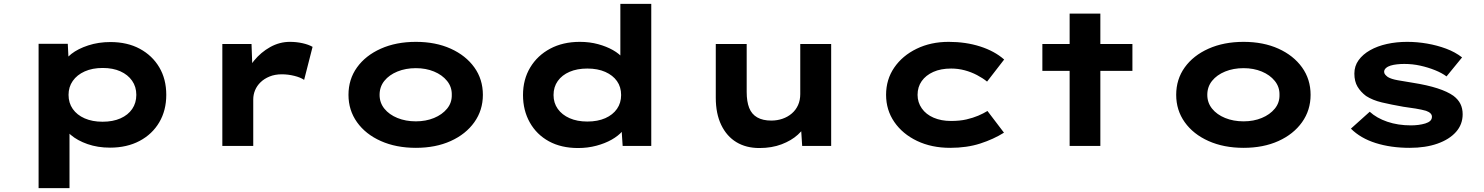

<svg xmlns="http://www.w3.org/2000/svg" viewBox="-20 -760 7730 1000"><path d="M181 220V-532H333L339 -412L309 -421Q317 -452 351.5 -479Q386 -506 439.5 -523.5Q493 -541 555 -541Q643 -541 708 -506Q773 -471 809.5 -409.5Q846 -348 846 -266Q846 -185 809.5 -123Q773 -61 707 -26Q641 9 553 9Q489 9 436 -9.5Q383 -28 348.5 -57.5Q314 -87 305 -117L342 -131V220ZM514 -126Q568 -126 607.5 -143.5Q647 -161 668.5 -192.5Q690 -224 690 -266Q690 -308 668 -339.5Q646 -371 607 -388.5Q568 -406 515 -406Q461 -406 421 -388Q381 -370 359 -338.5Q337 -307 337 -266Q337 -224 359 -192.5Q381 -161 421 -143.5Q461 -126 514 -126Z M1138 0V-531H1290L1297 -337L1251 -343Q1266 -399 1302.5 -443.5Q1339 -488 1387.5 -515Q1436 -542 1490 -542Q1524 -542 1555.5 -535Q1587 -528 1608 -516L1564 -344Q1545 -357 1512.5 -365Q1480 -373 1448 -373Q1412 -373 1384 -361.5Q1356 -350 1337 -331.5Q1318 -313 1308.5 -290Q1299 -267 1299 -242V0Z M2146 10Q2043 10 1963.5 -25.5Q1884 -61 1839.5 -123.5Q1795 -186 1795 -266Q1795 -347 1839.5 -409Q1884 -471 1963.5 -506.5Q2043 -542 2146 -542Q2249 -542 2327.5 -506.5Q2406 -471 2450.5 -409Q2495 -347 2495 -266Q2495 -186 2450.5 -123.5Q2406 -61 2327.5 -25.5Q2249 10 2146 10ZM2146 -128Q2198 -128 2240.5 -145.5Q2283 -163 2308.5 -194Q2334 -225 2333 -266Q2334 -307 2308.5 -338.5Q2283 -370 2240.5 -387.5Q2198 -405 2146 -405Q2093 -405 2050 -387.5Q2007 -370 1982 -339Q1957 -308 1957 -266Q1957 -225 1982 -194Q2007 -163 2050 -145.5Q2093 -128 2146 -128Z M2991 11Q2903 11 2839 -24Q2775 -59 2739.5 -122Q2704 -185 2704 -265Q2704 -346 2741.5 -408.5Q2779 -471 2845.5 -506.5Q2912 -542 3000 -542Q3051 -542 3095 -530Q3139 -518 3172.5 -499Q3206 -480 3226 -455.5Q3246 -431 3249 -407L3211 -398V-740H3372V0H3223L3214 -137L3246 -126Q3243 -101 3221.5 -76.5Q3200 -52 3165.5 -32.5Q3131 -13 3086 -1Q3041 11 2991 11ZM3039 -127Q3093 -127 3132.5 -144.5Q3172 -162 3193.5 -193Q3215 -224 3215 -265Q3215 -307 3193.5 -337.5Q3172 -368 3132.5 -385.5Q3093 -403 3039 -403Q2986 -403 2946.5 -386Q2907 -369 2885 -338Q2863 -307 2863 -265Q2863 -224 2885 -193Q2907 -162 2946.5 -144.5Q2986 -127 3039 -127Z M3935 11Q3866 11 3815.5 -19.5Q3765 -50 3736.5 -109Q3708 -168 3708 -251V-531H3869V-281Q3869 -231 3882 -198Q3895 -165 3924 -148.5Q3953 -132 3997 -132Q4028 -132 4055.5 -141.5Q4083 -151 4104 -169Q4125 -187 4136.5 -212.5Q4148 -238 4148 -270V-531H4309V0H4158L4151 -109L4181 -121Q4169 -89 4135.5 -58.5Q4102 -28 4051 -8.5Q4000 11 3935 11Z M4929 10Q4832 10 4756.5 -26Q4681 -62 4638 -124.5Q4595 -187 4595 -266Q4595 -346 4637.5 -408Q4680 -470 4754 -506Q4828 -542 4921 -542Q5010 -542 5085 -518Q5160 -494 5210 -450L5121 -335Q5099 -353 5068.5 -369Q5038 -385 5004 -394Q4970 -403 4934 -403Q4880 -403 4841 -385.5Q4802 -368 4780.5 -337.5Q4759 -307 4759 -266Q4759 -227 4781 -195.5Q4803 -164 4842.5 -147Q4882 -130 4933 -130Q4979 -130 5013.5 -138Q5048 -146 5075 -157.5Q5102 -169 5123 -182L5209 -69Q5155 -35 5085.5 -12.5Q5016 10 4929 10Z M5551 0V-689H5711V0ZM5409 -391V-531H5878V-391Z M6457 10Q6354 10 6274.5 -25.5Q6195 -61 6150.5 -123.5Q6106 -186 6106 -266Q6106 -347 6150.5 -409Q6195 -471 6274.5 -506.5Q6354 -542 6457 -542Q6560 -542 6638.5 -506.5Q6717 -471 6761.5 -409Q6806 -347 6806 -266Q6806 -186 6761.5 -123.5Q6717 -61 6638.5 -25.5Q6560 10 6457 10ZM6457 -128Q6509 -128 6551.5 -145.5Q6594 -163 6619.5 -194Q6645 -225 6644 -266Q6645 -307 6619.5 -338.5Q6594 -370 6551.5 -387.5Q6509 -405 6457 -405Q6404 -405 6361 -387.5Q6318 -370 6293 -339Q6268 -308 6268 -266Q6268 -225 6293 -194Q6318 -163 6361 -145.5Q6404 -128 6457 -128Z M7322 10Q7224 10 7145 -15Q7066 -40 7016 -90L7114 -178Q7150 -145 7205.5 -126Q7261 -107 7329 -107Q7349 -107 7368 -109.5Q7387 -112 7403.5 -117Q7420 -122 7429 -130.5Q7438 -139 7438 -152Q7438 -172 7407 -183Q7386 -189 7353.5 -194.5Q7321 -200 7289 -204Q7226 -215 7177.5 -226.5Q7129 -238 7095 -260Q7067 -281 7050.5 -308.5Q7034 -336 7034 -377Q7034 -416 7056 -446.5Q7078 -477 7116 -498.5Q7154 -520 7203.5 -531Q7253 -542 7309 -542Q7361 -542 7413 -533Q7465 -524 7512 -506.5Q7559 -489 7595 -461L7514 -362Q7490 -380 7454 -394.5Q7418 -409 7377.5 -418Q7337 -427 7294 -427Q7275 -427 7256.5 -425Q7238 -423 7223 -418.5Q7208 -414 7198.5 -405.5Q7189 -397 7189 -386Q7189 -378 7194.5 -371.5Q7200 -365 7208 -359Q7226 -348 7260.5 -342Q7295 -336 7338 -329Q7414 -317 7466.5 -300Q7519 -283 7550 -261Q7575 -242 7586.5 -218.5Q7598 -195 7598 -165Q7598 -112 7563.5 -73Q7529 -34 7467 -12Q7405 10 7322 10Z"/></svg>

Font: Lexend Tera
Style: Bold
Weight: 700
Designer: Bonnie Shaver-Troup, Thomas Jockin
Foundry: Lexend
Version: Version 1.007